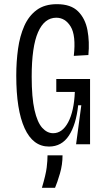

<svg xmlns="http://www.w3.org/2000/svg" viewBox="-20 -692 513 921"><path d="M215 11Q138 11 98 -77Q58 -165 58 -329Q58 -396 66.5 -457.5Q75 -519 96.5 -567.5Q118 -616 156 -644Q194 -672 253 -672Q320 -672 354.5 -637.5Q389 -603 399.5 -547.5Q410 -492 404 -428L334 -424Q345 -522 319 -564.5Q293 -607 250 -607Q193 -607 162.5 -537.5Q132 -468 132 -324Q132 -224 145.5 -164.5Q159 -105 182.5 -79Q206 -53 235 -53Q279 -53 307 -105.5Q335 -158 339 -251H250V-313H412V-232V0H345L370 -187H355Q345 -94 310.5 -41.5Q276 11 215 11ZM181 209Q200 145 204 111.5Q208 78 208 53H280Q280 98 267.5 140.5Q255 183 244 209Z"/></svg>

Font: Bricolage Grotesque 10pt Condensed Light
Style: Regular
Weight: 300
Width: 3
Designer: Mathieu Triay
Foundry: Atelier Triay
Version: Version 1.000; ttfautohint (v1.8.4.7-5d5b);gftools[0.9.32]